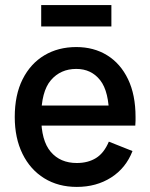

<svg xmlns="http://www.w3.org/2000/svg" viewBox="-20 -725 591 755"><path d="M282 10Q209 10 154 -24Q99 -58 68.5 -120Q38 -182 38 -265Q38 -352 69 -413.5Q100 -475 154.5 -507.5Q209 -540 280 -540Q349 -540 401.5 -507.5Q454 -475 483.5 -413.5Q513 -352 513 -265Q513 -257 513 -250Q513 -243 512 -231H120V-310H438L409 -265Q409 -365 374 -409.5Q339 -454 280 -454Q218 -454 180 -409.5Q142 -365 142 -265Q142 -172 179.5 -128Q217 -84 282 -84Q326 -84 357.5 -103.5Q389 -123 408 -168L501 -131Q475 -64 417 -27Q359 10 282 10ZM142 -621V-705H418V-621Z"/></svg>

Font: Radio Canada Big
Style: Regular
Weight: 400
Designer: Étienne Aubert Bonn
Foundry: Coppers and Brasses
Version: Version 1.001